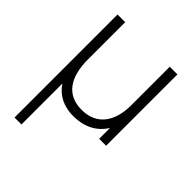

<svg xmlns="http://www.w3.org/2000/svg" viewBox="-217 -664 1028 1028"><g transform="rotate(45 297.0 -150.0)"><path d="M70 240H122.5V-70C157.5 -16.5 214 12.5 287.5 12.5C364 12.5 431 -17 471 -82V0H523.5V-540H465.5V-248.5C465.5 -129.5 412.5 -43 295 -43C182 -43 128 -122.5 128 -259V-540H70Z"/></g></svg>

Font: Eudonet Light
Style: Regular
Weight: 300
Designer: Mikhail Sharanda
Foundry: Mikhail Sharanda
Version: Version 4.503;Glyphs 3.1.2 (3151)